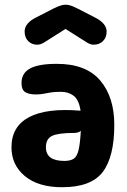

<svg xmlns="http://www.w3.org/2000/svg" viewBox="-20 -775 533 803"><path d="M240 8Q140 8 84 -38.5Q28 -85 28 -159Q28 -246 101.5 -285Q175 -324 317 -312Q310 -358 288 -374.5Q266 -391 235 -391Q210 -391 193.5 -388.5Q177 -386 163 -383Q149 -380 129 -380Q102 -380 86 -389.5Q70 -399 70 -428Q70 -469 105.5 -488.5Q141 -508 218 -508Q340 -508 399 -438.5Q458 -369 458 -253Q458 -119 409.5 -55.5Q361 8 240 8ZM172 -159Q172 -102 249 -102Q274 -102 288 -111Q302 -120 308.5 -147Q315 -174 318 -228Q313 -223 305 -221Q297 -219 289 -219Q223 -219 197.5 -206.5Q172 -194 172 -159ZM305 -739 375 -703Q426 -678 426 -643Q426 -618 410.5 -603Q395 -588 372 -588Q359 -588 344 -597L254 -654L164 -597Q149 -588 136 -588Q113 -588 98 -603Q83 -618 83 -643Q83 -679 133 -703L203 -739Q225 -750 239.5 -753.5Q254 -757 269 -753.5Q284 -750 305 -739Z"/></svg>

Font: Madimi One
Style: Regular
Weight: 400
Designer: Taurai Valerie Mtake, Mirko Velimirovic
Foundry: TaVaTake
Version: Version 1.000; ttfautohint (v1.8.4.7-5d5b)